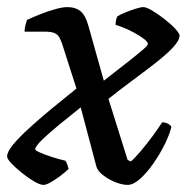

<svg xmlns="http://www.w3.org/2000/svg" viewBox="-29 -520 545 540"><path d="M93 0Q84 0 67.5 -9.5Q51 -19 33.5 -33Q16 -47 3.5 -60Q-9 -73 -9 -80Q-9 -93 8 -113.5Q25 -134 53.5 -160Q82 -186 116.5 -214.5Q151 -243 186 -271L145 -399Q141 -410 136.5 -417Q132 -424 123 -427.5Q114 -431 96 -431H40Q40 -439 42.5 -449Q45 -459 47 -464Q62 -471 83 -479.5Q104 -488 125.5 -494Q147 -500 160 -500Q184 -500 198 -488Q212 -476 220 -446L263 -293Q292 -316 320.5 -338Q349 -360 368 -376Q387 -392 387 -396Q387 -402 376 -410.5Q365 -419 349.5 -427.5Q334 -436 319 -442Q304 -448 296 -450Q296 -456 297.5 -463.5Q299 -471 301 -474Q309 -479 323.5 -485Q338 -491 352.5 -495.5Q367 -500 374 -500Q383 -500 399.5 -490Q416 -480 434 -466Q452 -452 464 -439Q476 -426 476 -420Q476 -406 456.5 -385.5Q437 -365 406 -341Q375 -317 340.5 -291.5Q306 -266 276 -242L330 -70L339 -66Q349 -74 366 -94Q383 -114 400 -137Q417 -160 427 -176Q436 -176 443.5 -172Q451 -168 453 -163Q448 -142 434.5 -114.5Q421 -87 402.5 -60.5Q384 -34 365 -17Q346 0 330 0Q314 0 294.5 -8Q275 -16 260 -28Q245 -40 242 -52L198 -218Q169 -195 139 -170.5Q109 -146 89.5 -127Q70 -108 70 -100Q70 -97 83.5 -91Q97 -85 117 -78.5Q137 -72 155 -68Q158 -64 160.5 -56.5Q163 -49 164 -45Q155 -36 141 -25.5Q127 -15 114 -7.5Q101 0 93 0Z"/></svg>

Font: Texturina Medium
Style: Italic
Weight: 500
Italic angle: -11°
Designer: Guillermo Torres Carreño
Foundry: Omnibus-Type
Version: Version 1.002